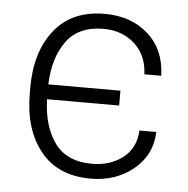

<svg xmlns="http://www.w3.org/2000/svg" viewBox="-45 -582 624 636"><g transform="rotate(5 267.5 -264.0)"><path d="M279.3 -39.6Q338.9 -39.6 381.1 -71.8Q423.3 -104 426.3 -163.1H482.4Q480 -86.9 421.4 -38.6Q362.8 9.8 279.3 9.8Q169.4 9.8 111.6 -62.7Q53.7 -135.3 53.7 -253.9V-274.4Q53.7 -392.1 111.6 -465.1Q169.4 -538.1 278.8 -538.1Q366.7 -538.1 423.3 -487.3Q480 -436.5 482.4 -350.1H426.3Q423.8 -413.6 382.3 -450.9Q340.8 -488.3 278.8 -488.3Q195.8 -488.3 155.5 -432.9Q115.2 -377.4 112.3 -289.1H352.1V-239.7H112.3Q115.2 -149.4 155.3 -94.5Q195.3 -39.6 279.3 -39.6Z"/></g></svg>

Font: Roboto Web
Style: Light
Weight: 300
Designer: Google
Version: Version 1.200310; 2013